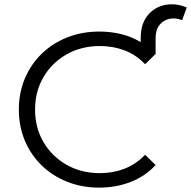

<svg xmlns="http://www.w3.org/2000/svg" viewBox="-20 -850 872 876"><path d="M690 -604 642 -557Q600 -601 547.5 -620.5Q495 -640 436 -640Q351 -640 284 -602Q217 -564 178.5 -498.5Q140 -433 140 -350Q140 -267 178.5 -201.5Q217 -136 284 -98Q351 -60 436 -60Q495 -60 547.5 -80Q600 -100 642 -144L690 -97Q643 -46 576.5 -20Q510 6 432 6Q354 6 287 -20.5Q220 -47 170.5 -95Q121 -143 93.5 -208Q66 -273 66 -350Q66 -427 93.5 -492Q121 -557 170.5 -605Q220 -653 287 -679.5Q354 -706 433 -706Q541 -706 622 -658V-676Q622 -741 653.5 -779.5Q685 -818 733 -827.5Q781 -837 832 -816L811 -758Q781 -770 753 -764Q725 -758 707.5 -736Q690 -714 690 -676Z"/></svg>

Font: Montserrat
Style: Regular
Weight: 400
Designer: Julieta Ulanovsky
Foundry: Julieta Ulanovsky
Version: Version 9.000; ttfautohint (v1.8.4.7-5d5b)